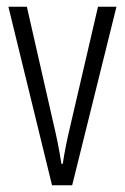

<svg xmlns="http://www.w3.org/2000/svg" viewBox="-20 -552 372 572"><path d="M135 0 5 -532H60L139 -185Q146 -156 152 -126Q158 -96 163 -64H167Q174 -112 189 -175L272 -532H327L195 0Z"/></svg>

Font: Noto Sans Thai ExtCond Light
Style: Regular
Weight: 300
Width: 2
Designer: Monotype Design Team
Foundry: Monotype Imaging Inc.
Version: Version 2.002; ttfautohint (v1.8.4.7-5d5b)